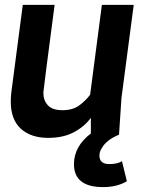

<svg xmlns="http://www.w3.org/2000/svg" viewBox="-20 -550 603 784"><path d="M401 214Q282 214 282 120Q282 48 351 -5V-69Q325 -33 281.5 -10Q238 13 177 13Q106 13 65 -24.5Q24 -62 24 -135Q24 -152 26 -171L73 -530H203Q158 -188 157 -172Q157 -140 175.5 -120Q194 -100 235 -100Q276 -100 302 -118.5Q328 -137 348 -163L396 -530H526L476 -150L466 0Q414 21 395 56Q386 70 386 85Q386 120 426 120Q461 120 478 108L498 190Q458 214 401 214Z"/></svg>

Font: Tanohe Sans SemiBold
Style: Italic
Weight: 600
Designer: Village Type and Design LLC & Cristiano Sobral
Foundry: Cooper Hewitt Smithsonian Design Museum
Version: Version 1.00;September 29, 2021;FontCreator 13.0.0.2655 64-b